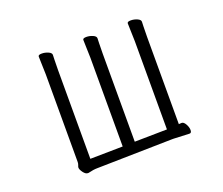

<svg xmlns="http://www.w3.org/2000/svg" viewBox="-118 -883 1236 1065"><g transform="rotate(-20 500.0 -350.5)"><path d="M235 7H231Q218 7 205 -10.5Q192 -28 192 -40Q192 -44 195.5 -52.5Q199 -61 199 -70V-588Q199 -614 197 -656L196 -694Q196 -704 217 -704Q236 -704 254.5 -696Q273 -688 273 -676Q273 -660 272 -648L271 -587V-63L463 -66V-590Q463 -616 461 -658L460 -696Q460 -706 481 -706Q500 -706 518.5 -698Q537 -690 537 -678Q537 -662 536 -650L535 -589V-68L726 -71V-592Q726 -618 724 -660L723 -698Q723 -708 744 -708Q763 -708 781.5 -700Q800 -692 800 -680Q800 -664 799 -652L798 -591V-76Q805 -77 815 -77Q827 -77 837.5 -58.5Q848 -40 848 -23Q848 -6 836 -6L811 -7Q754 -10 744 -10H733L289 -1Q267 -1 235 7Z"/></g></svg>

Font: Iansui
Style: Regular
Weight: 400
Designer: But Ko / Fontworks Inc.
Foundry: zi-hi.com / Fontworks Inc.
Version: Version 1.002